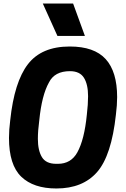

<svg xmlns="http://www.w3.org/2000/svg" viewBox="-20 -1057 713 1090"><path d="M462 -853ZM462 -853H306L223 -1037H395ZM300 13Q170 13 100.5 -54Q31 -121 31 -274Q31 -320 38 -374Q61 -592 138.5 -692.5Q216 -793 376 -793Q515 -793 580 -721.5Q645 -650 645 -506Q645 -460 638 -406Q613 -174 531.5 -80.5Q450 13 300 13ZM309 -127Q383 -127 419 -192Q459 -264 473 -406Q480 -465 480 -511Q480 -578 456.5 -615.5Q433 -653 377 -653Q290 -653 258 -589Q217 -516 203 -374Q195 -315 195 -269Q195 -203 218 -165Q241 -127 299 -127Z"/></svg>

Font: Tanohe Sans
Style: Bold Italic
Weight: 700
Designer: Village Type and Design LLC & Cristiano Sobral
Foundry: Cooper Hewitt Smithsonian Design Museum
Version: Version 1.00;September 29, 2021;FontCreator 13.0.0.2655 64-b